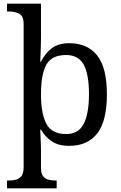

<svg xmlns="http://www.w3.org/2000/svg" viewBox="-20 -780 654 1040"><path d="M18 240V198H26Q49 198 67.5 193Q86 188 97 172.5Q108 157 108 126V-650Q108 -694 83.5 -706Q59 -718 26 -718H18V-760H202V-576Q202 -554 201 -523Q200 -492 199 -469Q198 -446 198 -446H202Q225 -492 261 -519Q297 -546 355 -546Q454 -546 506.5 -479.5Q559 -413 559 -269Q559 -124 506.5 -57Q454 10 355 10Q297 10 260.5 -14.5Q224 -39 202 -78H198Q198 -78 198.5 -64Q199 -50 200 -30Q201 -10 201.5 8.5Q202 27 202 35V131Q202 160 213.5 174.5Q225 189 243.5 193.5Q262 198 284 198H287V240ZM339 -54Q405 -54 433.5 -109.5Q462 -165 462 -270Q462 -377 433.5 -429.5Q405 -482 338 -482Q260 -482 231 -429.5Q202 -377 202 -269Q202 -165 231 -109.5Q260 -54 339 -54Z"/></svg>

Font: Noto Serif Vithkuqi
Style: Regular
Weight: 400
Version: Version 1.005